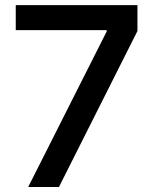

<svg xmlns="http://www.w3.org/2000/svg" viewBox="-20 -748 613 768"><path d="M92.8 0H215.8L529.8 -624V-727.5H43V-627.4H406.7V-622.1Z"/></svg>

Font: Raveo Medium
Style: Regular
Weight: 500
Designer: Jakub Foglar, Rasmus Andersson (Inter)
Foundry: Jakubfoglar.com
Version: Version 1.100;Glyphs 3.2.3 (3260)